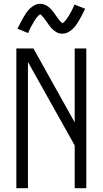

<svg xmlns="http://www.w3.org/2000/svg" viewBox="-20 -990 540 1010"><path d="M66 0V-735H156L373 -346V-735H434V0H373V-225L127 -664V0ZM308 -813Q303 -813 298 -813.5Q293 -814 288.5 -815.5Q284 -817 279.5 -819.5Q275 -822 270.5 -825Q266 -828 262.5 -831Q259 -834 255 -837.5Q251 -841 248 -845Q245 -849 241.5 -853Q238 -857 235.5 -861Q233 -865 230 -869Q227 -873 224 -877.5Q221 -882 217.5 -886.5Q214 -891 211 -895Q208 -899 205 -902.5Q202 -906 197.5 -910Q193 -914 192 -915Q191 -914 187.5 -912Q184 -910 181.5 -907Q179 -904 176 -901Q173 -898 171.5 -896Q170 -894 168.5 -891.5Q167 -889 165.5 -887Q164 -885 162.5 -882.5Q161 -880 159 -877Q157 -874 155.5 -871Q154 -868 152 -864.5Q150 -861 148 -857.5Q146 -854 144 -850.5Q142 -847 140 -843Q138 -839 136 -834.5Q134 -830 132 -825.5Q130 -821 128 -816L72 -839Q81 -857 89 -872.5Q97 -888 104.5 -900.5Q112 -913 119 -923.5Q126 -934 137.5 -945Q149 -956 162.5 -963Q176 -970 192 -970Q197 -970 202 -969Q207 -968 211.5 -966.5Q216 -965 220.5 -963Q225 -961 229.5 -958Q234 -955 237.5 -952Q241 -949 245 -945Q249 -941 252 -937.5Q255 -934 258.5 -930Q262 -926 264.5 -922Q267 -918 270 -914Q273 -910 276 -905.5Q279 -901 282.5 -896.5Q286 -892 289 -888Q292 -884 295 -880.5Q298 -877 302.5 -873Q307 -869 308 -868Q309 -868 312.5 -870.5Q316 -873 318.5 -875.5Q321 -878 324 -881.5Q327 -885 328.5 -887Q330 -889 331.5 -891Q333 -893 334.5 -895.5Q336 -898 337.5 -900.5Q339 -903 341 -905.5Q343 -908 344.5 -911.5Q346 -915 348 -918Q350 -921 352 -924.5Q354 -928 356 -932Q358 -936 360 -940Q362 -944 364 -948Q366 -952 368 -957Q370 -962 372 -966L428 -944Q419 -925 411 -910Q403 -895 395.5 -882Q388 -869 381 -859Q374 -849 362.5 -838Q351 -827 337.5 -820Q324 -813 308 -813Z"/></svg>

Font: iosevka_custom_sans_ss08 Light
Style: Regular
Weight: 300
Designer: Belleve Invis
Foundry: Belleve Invis
Version: Version 10.3.0; ttfautohint (v1.8.3)